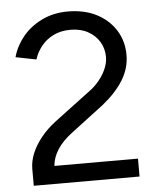

<svg xmlns="http://www.w3.org/2000/svg" viewBox="-52 -757 662 801"><g transform="rotate(-5 279.5 -356.0)"><path d="M57 0V-70Q57 -103 70.5 -135.5Q84 -168 109.5 -200Q135 -232 172 -260L317 -369Q343 -387 362.5 -410.5Q382 -434 393 -459.5Q404 -485 404 -509Q404 -544 387 -572.5Q370 -601 339 -618Q308 -635 266 -635Q225 -635 194 -619.5Q163 -604 143 -578.5Q123 -553 114 -524L28 -541Q40 -586 71.5 -625Q103 -664 152 -688Q201 -712 261 -712Q331 -712 382 -685.5Q433 -659 461.5 -613.5Q490 -568 490 -510Q490 -455 460 -406Q430 -357 373 -311L236 -207Q196 -177 174.5 -144Q153 -111 150 -75H500V0Z"/></g></svg>

Font: Figtree
Style: Regular
Weight: 400
Designer: Erik Kennedy
Foundry: Erik Kennedy
Version: Version 2.002